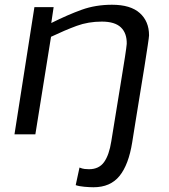

<svg xmlns="http://www.w3.org/2000/svg" viewBox="-20 -566 712 809"><path d="M537 34Q522 128 483.5 175.5Q445 223 374 223Q358 223 335.5 221Q313 219 299 214L315 140Q327 145 337 146Q347 147 355 147Q397 147 418.5 117Q440 87 449 29Q459 -31 469.5 -97Q480 -163 490 -223Q500 -283 506.5 -325.5Q513 -368 514 -381Q515 -426 489.5 -450.5Q464 -475 409 -475Q352 -475 303 -457Q254 -439 195 -411L129 0H41L125 -536H206L196 -469Q266 -504 324.5 -525Q383 -546 452 -546Q530 -546 569 -511Q608 -476 608 -417Q608 -411 602.5 -374.5Q597 -338 588.5 -284Q580 -230 570 -170.5Q560 -111 551.5 -56.5Q543 -2 537 34Z"/></svg>

Font: Georama Extended
Style: Italic
Weight: 400
Width: 7
Italic angle: -9°
Designer: Jean-Baptiste Levee
Foundry: Production Type
Version: Version 1.000